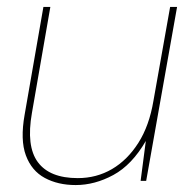

<svg xmlns="http://www.w3.org/2000/svg" viewBox="-20 -521 556 553"><path d="M198 12Q147 12 109 -8.5Q71 -29 54.5 -73.5Q38 -118 51 -191L105 -501H125L72 -196Q55 -100 89 -54Q123 -8 204 -8Q258 -8 302.5 -34Q347 -60 378.5 -109.5Q410 -159 422 -231L470 -501H490L401 0H385L400 -115Q360 -46 306.5 -17Q253 12 198 12Z"/></svg>

Font: DM Sans 18pt Thin
Style: Italic
Weight: 250
Italic angle: -10°
Designer: Colophon Foundry, Jonny Pinhorn
Foundry: Colophon Foundry
Version: Version 4.004;gftools[0.9.30]